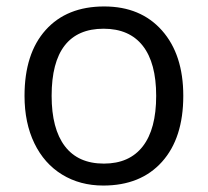

<svg xmlns="http://www.w3.org/2000/svg" viewBox="-20 -565 644 595"><path d="M548 -268Q548 -137 482 -63.5Q416 10 300 10Q228 10 172.5 -24Q117 -58 86.5 -121Q56 -184 56 -268Q56 -399 121.5 -472Q187 -545 303 -545Q416 -545 482 -470.5Q548 -396 548 -268ZM140 -268Q140 -166 181 -112Q222 -58 302 -58Q381 -58 422.5 -111.5Q464 -165 464 -268Q464 -370 422.5 -423Q381 -476 301 -476Q221 -476 180.5 -424Q140 -372 140 -268Z"/></svg>

Font: Stephens Clock
Style: Regular
Weight: 400
Designer: Peter Wiegel (catfonts.de) with slight modifications by DT1.org
Version: Version 0.9.1